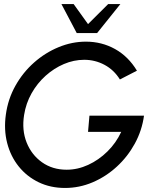

<svg xmlns="http://www.w3.org/2000/svg" viewBox="-20 -919 786 952"><path d="M302.5 13Q230 13 171.2 -15.5Q112.5 -44 72.5 -94Q32.5 -144 15.5 -210Q-1.5 -276 9 -350.5Q19.5 -428 56.5 -494Q93.5 -560 149 -609Q204.5 -658 270.8 -685.2Q337 -712.5 406 -712.5Q484.5 -712.5 550.5 -675.8Q616.5 -639 659 -568.5L574.5 -525Q545 -572.5 498.2 -597.5Q451.5 -622.5 397.5 -622.5Q346 -622.5 296.8 -601.5Q247.5 -580.5 206 -543.2Q164.5 -506 136.5 -456.2Q108.5 -406.5 99.5 -349Q87.5 -274 112 -212.5Q136.5 -151 188.5 -114.2Q240.5 -77.5 310.5 -77.5Q365 -77.5 417.2 -101.5Q469.5 -125.5 512.5 -167.8Q555.5 -210 581 -265H416.5L423.5 -345.5H694Q684 -272 648.5 -207Q613 -142 559 -92.5Q505 -43 439.2 -15Q373.5 13 302.5 13ZM360.5 -755 284.5 -899H345L416.5 -799.5L516.5 -899H577L461.5 -755Z"/></svg>

Font: Urbanist Medium
Style: Italic
Weight: 500
Italic angle: -8°
Designer: Corey Hu
Foundry: Corey Hu
Version: Version 1.330; ttfautohint (v1.8.4.7-5d5b)